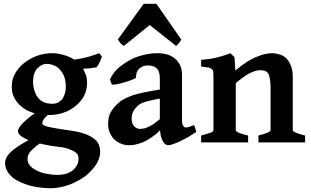

<svg xmlns="http://www.w3.org/2000/svg" viewBox="-20 -749 1636 1010"><path d="M326.2 -293Q326.2 -318.8 319.8 -339.8Q315.9 -356 299.8 -377Q286.6 -395 269 -402.8Q247.1 -412.6 225.1 -413.1Q211.9 -413.1 200 -407Q188 -400.9 177 -389.9Q166 -378.9 160.2 -361.8Q154.3 -345.7 153.8 -321.8Q153.8 -296.9 160.2 -275.9Q166 -253.9 178.2 -237.8Q191.4 -219.7 209 -211.9Q228 -203.1 254.9 -203.1Q271 -203.1 282 -208Q293 -212.9 305.2 -225.1Q313 -232.9 319.8 -252.9Q326.2 -270 326.2 -293ZM271 21Q246.1 18.1 228 14.2Q223.1 13.2 209.5 10.5Q195.8 7.8 189 5.9Q174.8 14.6 153.8 34.2Q138.7 47.4 133.8 56.2Q127 68.4 126 74.2Q125 79.1 125 88.9Q125 106 136.2 120.1Q149.4 136.2 168.9 146Q194.8 159.2 219.2 164.1Q252.4 170.9 280.8 170.9Q310.5 170.9 331.1 164.1Q352.1 156.2 365 145Q377.9 133.8 386.2 117.2Q393.1 103 393.1 84Q393.1 72.8 389.2 64.9Q385.3 58.1 371.1 47.9Q357.9 40 334 32.2Q314.9 25.9 271 21ZM438 -313Q438 -274.9 421.9 -244.1Q405.8 -214.4 377 -190.9Q347.2 -167 313 -155.8Q276.9 -143.6 235.8 -144H231Q210.9 -126 207 -116.2Q202.1 -104 202.1 -103Q202.1 -98.6 205.1 -94.2Q207 -91.3 219.2 -85.9Q225.1 -83 252 -78.1Q287.1 -71.3 312 -67.9Q377 -59.1 407.2 -50.8Q443.4 -41 466.8 -24.9Q489.7 -9.8 498 7.8Q506.8 27.8 506.8 50.8Q506.8 72.8 496.1 97.2Q486.3 119.1 466.8 141.1Q445.8 165 423.8 181.2Q400.9 197.3 370.1 211.9Q343.3 225.1 309.1 233.2Q274.9 241.2 247.1 241.2Q221.2 241.2 193.8 237.8Q161.6 233.9 139.2 228Q115.2 221.2 88.9 210Q64 198.7 46.9 185.1Q27.8 168.9 18.1 150.9Q6.8 130.9 6.8 107.9Q6.8 95.7 12.2 83Q16.1 73.2 30.8 56.2Q43 43 68.8 24.9Q90.8 9.8 129.9 -12.2Q73.7 -35.2 74.2 -60.1Q74.2 -64 79.1 -74.2Q83.5 -83 94.2 -95.2Q101.1 -103 122.1 -122.1Q135.3 -134.3 163.1 -152.8Q135.3 -160.6 112.8 -173.8Q91.8 -187 75.2 -205.1Q60.1 -222.2 49.8 -246.1Q42 -266.1 42 -293.9Q42 -332 59.1 -361.8Q77.1 -394 106 -417Q138.2 -441.9 173.8 -455.1Q213.9 -469.2 254.9 -469.2Q284.7 -469.2 317.9 -459Q345.7 -451.2 371.1 -435.1Q417 -441.9 448.2 -451.2Q482.9 -461.9 502 -469.2L516.1 -451.2Q516.1 -450.2 511.2 -438L504.9 -422.9Q502.9 -418 497.1 -408.2Q494.1 -403.3 487.8 -395Q465.8 -391.1 455.1 -390.1Q439.9 -389.2 417 -387.2Q424.8 -374 433.1 -351.1Q438 -335.9 438 -313Z M933.6 -541Q932.6 -539.1 928.2 -532Q923.8 -524.9 920.4 -521Q914.6 -512.2 905.8 -507.8L767.6 -617.2L631.8 -507.8Q622.1 -512.7 614.7 -521Q611.8 -524.9 606.7 -531.5Q601.6 -538.1 599.6 -541L735.8 -729H802.7ZM717.8 -70.8Q723.6 -70.8 737.8 -73.2Q745.6 -74.2 759.8 -81.1Q782.7 -92.3 787.6 -96.2Q798.8 -104 820.8 -122.1V-230Q804.7 -228 771.5 -220.2Q748.5 -215.3 737.8 -210.9Q723.6 -206.1 715.8 -201.2Q707 -195.3 700.7 -189Q687.5 -175.8 680.7 -162.1Q672.9 -146 672.4 -126Q672.4 -107.9 676.8 -99.1Q681.6 -87.9 688.5 -82Q695.8 -76.2 703.6 -73.2Q709 -70.8 717.8 -70.8ZM1012.7 -55.2Q975.6 -31.2 969.7 -27.8Q933.6 -8.8 927.7 -5.9Q908.2 2.9 891.6 8.8Q874.5 14.6 866.7 15.1Q848.6 15.1 836.7 -5.9Q824.7 -26.9 821.8 -63Q800.8 -42 776.4 -25.9Q751.5 -8.8 734.4 -2Q715.3 5.9 694.8 11.2Q677.7 15.1 659.7 15.1Q637.7 15.1 619.6 7.8Q600.1 0.5 583.5 -13.2Q571.3 -22.9 558.6 -48.8Q548.8 -68.8 548.8 -98.1Q548.8 -132.3 560.5 -154.8Q573.7 -178.7 590.8 -195.8Q605 -210 617.7 -219.2Q631.8 -229 658.7 -240.2Q687.5 -252.4 722.7 -259.8Q760.7 -268.6 820.8 -277.8V-335Q820.8 -350.1 817.6 -364Q814.5 -377.9 807.6 -386.2Q799.8 -395 787.6 -399.9Q774.4 -404.8 757.8 -404.8Q744.6 -404.8 733.4 -400.9Q725.6 -397.9 713.4 -388.2Q703.6 -380.4 699.7 -369.1Q694.8 -355 695.8 -342.8Q695.8 -338.9 687.5 -335Q678.7 -330.6 666.5 -326.2Q658.7 -323.2 638.7 -317.1Q618.7 -311 609.4 -309.1Q593.3 -305.2 583.5 -304.2Q572.8 -302.7 568.4 -304.2L558.6 -330.1Q570.8 -359.9 595.7 -384.8Q615.7 -404.8 654.8 -428.2Q688 -448.2 727.5 -458Q769.5 -469.2 808.6 -469.2Q842.8 -469.2 866.7 -460.2Q890.6 -451.2 906.7 -435.1Q923.8 -418 930.7 -397.9Q937.5 -377.9 937.5 -352.1V-116.2Q937.5 -96.2 943.6 -87.2Q949.7 -78.1 957.5 -78.1Q958.5 -78.1 960.9 -78.6Q963.4 -79.1 964.8 -79.1Q967.8 -79.1 973.6 -81.1Q974.6 -81.1 976.6 -82Q978.5 -83 981 -83.5Q983.4 -84 985.8 -85Q988.8 -85.9 992.7 -87.4Q996.6 -88.9 1001.5 -90.8Z M1339.4 0V-36.1Q1377.4 -45.9 1389.2 -51.8Q1403.3 -58.6 1403.3 -64.9V-287.1Q1403.3 -314 1399.9 -332Q1397 -352.1 1392.1 -359.9Q1386.2 -371.1 1376 -375Q1363.8 -379.9 1352.1 -379.9Q1340.8 -379.9 1327.1 -377Q1318.4 -375 1298.3 -366.2Q1284.2 -360.4 1263.2 -345.2Q1247.1 -334 1220.2 -312V-64.9Q1220.2 -58.1 1237.3 -49.8Q1249.5 -44.9 1285.2 -36.1V0H1038.1V-36.1Q1074.2 -45.9 1086.9 -50.8Q1103 -56.6 1103 -64.9V-335.9Q1103 -342.8 1102.5 -353.3Q1102.1 -363.8 1102.1 -367.2Q1102.1 -378.4 1096.2 -383.8Q1089.4 -390.6 1077.1 -394Q1073.2 -395 1038.1 -398.9V-434.1Q1044.9 -435.1 1059.6 -436.5Q1074.2 -438 1082 -439Q1098.1 -440.9 1121.1 -446.8Q1145 -452.6 1157.2 -457Q1188 -466.8 1191.9 -469.2L1213.4 -448.2L1218.3 -377.9Q1273.4 -425.8 1325.2 -448.2Q1374.5 -469.2 1412.1 -469.2Q1430.2 -469.2 1453.1 -461.9Q1472.2 -456.1 1487.1 -440.9Q1502 -425.8 1511 -401.9Q1520 -377.9 1520 -344.2V-64.9Q1520 -62 1522.9 -59.1Q1526.9 -55.2 1534.2 -51.8Q1537.1 -50.8 1543.7 -48.3Q1550.3 -45.9 1554.2 -44.9Q1567.4 -40 1585 -36.1V0Z"/></svg>

Font: Gentium Basic
Style: Bold
Weight: 700
Designer: J. Victor Gaultney and Annie Olsen
Foundry: SIL International
Version: Version 1.100